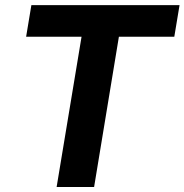

<svg xmlns="http://www.w3.org/2000/svg" viewBox="-20 -748 738 768"><path d="M84.5 -601.1 105.5 -727.5H698.2L677.2 -601.1H455.6L356.4 0H206.5L306.2 -601.1Z"/></svg>

Font: Inter 24pt
Style: Bold Italic
Weight: 700
Italic angle: -9.3988°
Version: Version 4.001;git-66647c0bb